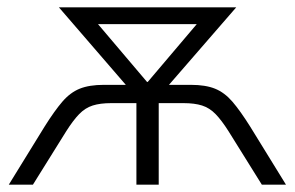

<svg xmlns="http://www.w3.org/2000/svg" viewBox="-20 -505 806 525"><path d="M4 0 102 -159Q129 -202 150.5 -227Q172 -252 198 -262.5Q224 -273 264 -273H324L141 -485H626L442 -273H502Q542 -273 568 -262.5Q594 -252 615.5 -227Q637 -202 664 -159L762 0H696L605 -146Q586 -176 569.5 -193Q553 -210 532.5 -216.5Q512 -223 482 -223H414V0H353V-223H284Q254 -223 233.5 -216.5Q213 -210 196.5 -193Q180 -176 161 -146L70 0ZM382 -281H384L518 -439H248Z"/></svg>

Font: Nunito Sans Light
Style: Regular
Weight: 300
Designer: Vernon Adams
Foundry: Vernon Adams
Version: Version 3.101; ttfautohint (v1.8.4.7-5d5b);gftools[0.9.27]